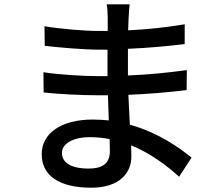

<svg xmlns="http://www.w3.org/2000/svg" viewBox="-20 -820 1040 893"><path d="M490 -173 491 -117C491 -53 448 -36 392 -36C306 -36 268 -66 268 -109C268 -149 314 -182 399 -182C430 -182 461 -179 490 -173ZM182 -484 183 -390C252 -382 363 -377 427 -377H482L486 -260C462 -262 438 -264 412 -264C263 -264 174 -199 174 -103C174 -3 255 53 405 53C536 53 591 -16 591 -92L590 -144C680 -107 756 -50 813 2L871 -87C813 -134 714 -204 584 -240L577 -379C673 -383 756 -390 848 -401L849 -494C762 -482 674 -473 575 -469V-593C672 -597 765 -606 839 -615V-707C750 -692 662 -683 576 -679L578 -732C579 -760 581 -782 583 -800H476C480 -784 481 -754 481 -737V-676H438C374 -676 254 -686 187 -698L188 -607C253 -599 373 -589 439 -589H480V-466H429C368 -466 250 -473 182 -484Z"/></svg>

Font: GenYoGothic2 TW M
Style: Regular
Weight: 500
Version: Version 2.100;PS 2.1;hotconv 16.6.51;makeotf.lib2.5.65220 DE